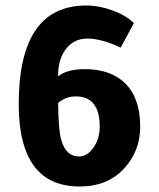

<svg xmlns="http://www.w3.org/2000/svg" viewBox="-20 -665 577 697"><path d="M466 -581 418 -492Q349 -525 297 -525Q249 -525 220 -488Q191 -451 191 -391V-388Q224 -414 288 -414Q381 -414 434 -363Q489 -309 489 -205Q489 -118 432 -55Q372 12 269 12Q48 12 48 -287Q48 -645 293 -645Q340 -645 389 -627Q438 -609 466 -581ZM191 -291Q192 -192 203 -155Q220 -97 267 -97Q297 -97 319.5 -129.5Q342 -162 342 -205Q342 -315 255 -315Q218 -315 191 -291Z"/></svg>

Font: Tajawal ExtraBold
Style: Regular
Weight: 800
Designer: Boutros Fonts
Foundry: Created by Boutros International 2017
Version: Version 1.700